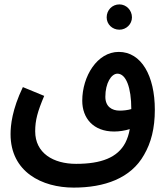

<svg xmlns="http://www.w3.org/2000/svg" viewBox="-20 -665 760 873"><path d="M523 -530C554 -530 580 -555 580 -586C580 -619 554 -645 523 -645C490 -645 465 -619 465 -586C465 -555 490 -530 523 -530ZM315 188C455 188 575 146 635 39C667 -16 684 -81 684 -166C684 -320 623 -429 520 -429C422 -429 354 -318 354 -207C354 -128 404 -67 499 -67C523 -67 548 -71 570 -78C566 -54 559 -34 550 -16C515 51 441 80 326 80C222 80 140 31 140 -68C140 -119 151 -158 181 -229L84 -269C35 -167 28 -95 28 -55C28 117 171 188 315 188ZM459 -225C459 -287 486 -330 514 -330C553 -330 577 -267 577 -169C560 -164 541 -162 524 -162C489 -162 459 -180 459 -225Z"/></svg>

Font: Noto Sans Arabic UI XCn SmBd
Style: Regular
Weight: 600
Width: 2
Designer: Monotype Design Team, Nadine Chahine and Nizar Qandah
Foundry: Monotype Imaging Inc.
Version: Version 2.010